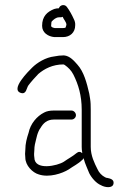

<svg xmlns="http://www.w3.org/2000/svg" viewBox="-20 -714 523 766"><path d="M197 -566H231C259.5 -566 280 -584.3 280 -613C280.7 -621.7 278.7 -630.3 274 -639C266.6 -655.5 257.2 -672.4 247 -686C238.5 -698.7 218.9 -694.8 215 -681C208.3 -681 202 -680 196 -678C168.6 -667.1 148 -649.2 148 -611C148 -583.6 171.6 -568.3 197 -566ZM184 -611C184 -615 184.3 -619.3 185 -624C185 -626 185.7 -627.7 187 -629C193.8 -635.8 203.1 -645 216 -645H222C224.7 -645 227.3 -645.7 230 -647C233.3 -637.1 245 -626.5 245 -615C244.3 -611.7 243.3 -608.3 242 -605L240 -603C236.7 -602.3 233.7 -602 231 -602H199C193.9 -603 184 -604.8 184 -611ZM265 -273H194C179 -273 165.7 -270.4 156 -265C127 -250.5 101.3 -220.3 94 -184C87.2 -163.7 81 -141.5 81 -116C80.3 -110.7 80 -105.3 80 -100C80 -94.7 80.3 -89.7 81 -85C81 -54 110 -24.8 135 -18C175.9 -4.4 228.2 -21.9 254 -38C272.2 -51 292.4 -60.4 308 -76C310.7 -77.3 312.3 -79.7 313 -83C313 -82.3 313.3 -81.7 314 -81C319.4 -59.5 328.9 -42 336 -23C344.9 -5.1 363.6 17.2 383 25C396.7 33.2 429.9 39.7 433 18C435.2 2.3 421 -1.3 409 -4C405.7 -4 402.3 -5 399 -7C386.2 -13.4 374.8 -25.5 369 -39C356.7 -63.5 342 -92.8 342 -128V-276C342 -292 341.7 -306.8 339.5 -320L336 -341C326.1 -384 314.5 -427.7 289 -456C275.8 -470.8 259.2 -491.1 235 -493C220 -493 211 -491.6 197 -489C162.4 -485.2 128.1 -464.1 108 -444C96.9 -432.9 18 -356.1 64 -343C85.4 -336.9 85.6 -362.6 93 -373C102.3 -385.7 122.5 -408.5 133 -419C156.7 -439.3 190.1 -457 233 -457C235 -456.3 236.7 -455.7 238 -455C252.4 -444.7 264.4 -433.2 273 -416C292.5 -377 306 -333.5 306 -276V-128C306 -120.7 306.7 -113 308 -105V-103C300.7 -109.7 293 -109.7 285 -103C270 -90.2 251.2 -80.6 235 -69C210.1 -52.4 117 -31.8 117 -86C116.3 -90 116 -94.7 116 -100C116 -104.7 116.3 -109.7 117 -115C117 -131.8 120.4 -143.6 124 -158L128 -174C130.7 -183.4 136 -196.8 142 -204C151.9 -221.4 167.3 -237 194 -237H265C274.5 -237 283 -244.8 283 -254.5C283 -264.1 274.5 -273 265 -273Z"/></svg>

Font: HoneyBee
Style: Lit
Weight: 300
Foundry: Cannot Into Space Fonts
Version: Version 0.89